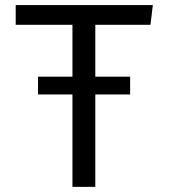

<svg xmlns="http://www.w3.org/2000/svg" viewBox="-20 -726 655 746"><path d="M573.8 -706.2 564.6 -629.7H350.3V-428.2H485.6V-359H350.3V0H261.5V-359H127.7V-428.2H261.5V-629.7H41V-706.2Z"/></svg>

Font: Fira Code Fixed
Style: Regular
Weight: 400
Monospace: yes
Designer: Carrois Corporate, Edenspiekermann AG, Nikita Prokopov
Foundry: Carrois Corporate, Edenspiekermann AG, Nikita Prokopov
Version: Version 5.002